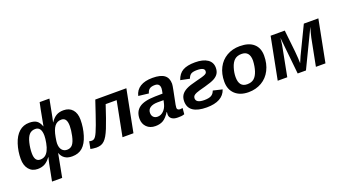

<svg xmlns="http://www.w3.org/2000/svg" viewBox="-67 -1393 4056 2268"><g transform="rotate(-20 1961.0 -259.0)"><path d="M614.3 9.8Q557.1 9.8 521.2 -15.6Q485.4 -41 470.7 -86.9L414.6 207.5H287.1L328.1 -3.4L345.7 -79.6H343.8Q309.1 -31.7 271 -10.7Q232.9 10.3 181.2 10.3Q111.8 10.3 71.3 -38.6Q30.8 -87.4 30.8 -169.9Q30.8 -264.6 59.8 -354.2Q88.9 -443.8 142.1 -491Q195.3 -538.1 270 -538.1Q329.6 -538.1 362.1 -516.1Q394.5 -494.1 413.6 -440.9H415.5Q416.5 -446.8 419.4 -461.9L452.6 -638.2L470.7 -724.6H593.3L551.3 -506.3L538.1 -445.8H540Q571.8 -494.1 609.4 -516.1Q647 -538.1 700.7 -538.1Q772.5 -538.1 813 -492.2Q853.5 -446.3 853.5 -365.2Q853.5 -266.6 825 -173.3Q796.4 -80.1 745.6 -35.2Q694.8 9.8 614.3 9.8ZM246.6 -84Q282.2 -84 307.4 -101.3Q332.5 -118.7 350.3 -154.3Q368.2 -189.9 378.2 -243.7Q388.2 -297.4 388.2 -332Q388.2 -444.3 312 -444.3Q264.6 -444.3 236.3 -413.3Q208 -382.3 192.4 -316.2Q176.8 -250 176.8 -188.5Q176.8 -84 246.6 -84ZM639.2 -442.9Q585.4 -442.9 553.7 -401.4Q522 -359.9 506.3 -270.5Q496.6 -216.8 496.6 -195.8Q496.6 -141.1 520.8 -112.8Q544.9 -84.5 584 -84.5Q628.4 -84.5 653.8 -115.7Q679.2 -147 694.1 -216.6Q709 -286.1 709 -338.9Q709 -390.6 692.4 -416.7Q675.8 -442.9 639.2 -442.9Z M1248.5 0 1333.5 -435.5H1195.3Q1165.5 -345.7 1142.1 -277.8Q1118.7 -210 1098.4 -160.4Q1078.1 -110.8 1059.1 -78.1Q1040 -45.4 1019.3 -25.9Q998.5 -6.3 973.9 1.7Q949.2 9.8 917.5 9.8Q898.9 9.8 875.5 6.3Q852.1 2.9 844.7 1L862.3 -89.8Q878.4 -85.4 894 -85.4Q908.2 -85.4 919.9 -91.6Q931.6 -97.7 943.6 -114.7Q955.6 -131.8 969.2 -162.6Q982.9 -193.4 1001 -242.4Q1019 -291.5 1042.7 -361.8Q1066.4 -432.1 1098.6 -528.3H1489.3L1386.2 0Z M1942.4 4.9Q1893.6 4.9 1867.2 -15.6Q1840.8 -36.1 1840.8 -69.8Q1840.8 -87.9 1843.3 -101.1H1840.3Q1799.3 -37.6 1759.3 -13.9Q1719.2 9.8 1661.6 9.8Q1593.3 9.8 1552.5 -31Q1511.7 -71.8 1511.7 -135.7Q1511.7 -226.1 1574 -272.2Q1636.2 -318.4 1775.9 -320.8L1869.1 -322.3Q1879.4 -368.7 1879.4 -386.2Q1879.4 -448.7 1817.4 -448.7Q1771.5 -448.7 1749 -430.9Q1726.6 -413.1 1718.3 -379.4L1589.8 -394.5Q1606.4 -464.8 1664.8 -501.5Q1723.1 -538.1 1819.8 -538.1Q1920.9 -538.1 1968 -502.4Q2015.1 -466.8 2015.1 -394Q2015.1 -376 2003.4 -317.4L1968.8 -145Q1964.8 -123 1964.8 -109.9Q1964.8 -98.1 1969.7 -91.8Q1974.6 -85.4 1981 -82.5Q1987.3 -79.6 1993.7 -78.9Q2000 -78.1 2003.4 -78.1Q2018.1 -78.1 2033.7 -81.5L2026.9 -5.9Q2006.3 2 1985.4 3.4Q1964.4 4.9 1942.4 4.9ZM1854 -245.6H1774.9Q1717.8 -244.6 1684.8 -222.2Q1651.9 -199.7 1651.9 -158.7Q1651.9 -124.5 1671.1 -105.2Q1690.4 -85.9 1723.1 -85.9Q1763.7 -85.9 1796.9 -117.4Q1830.1 -148.9 1843.3 -200.7Z M2346.2 -444.8Q2295.9 -444.8 2271.7 -430.7Q2247.6 -416.5 2233.4 -377L2119.6 -400.4Q2145 -476.1 2200.4 -507.3Q2255.9 -538.6 2354.5 -538.6Q2454.6 -538.6 2510 -501.2Q2565.4 -463.9 2565.4 -395.5Q2565.4 -352.5 2547.4 -323.2Q2529.3 -293.9 2491.5 -272.9Q2453.6 -252 2368.7 -229Q2278.3 -205.6 2252.7 -194.8Q2227.1 -184.1 2216.1 -171.6Q2205.1 -159.2 2205.1 -140.6Q2205.1 -81.5 2308.1 -81.5Q2366.2 -81.5 2395.8 -98.4Q2425.3 -115.2 2439 -153.8L2553.7 -126.5Q2508.3 9.8 2305.7 9.8Q2194.8 9.8 2136.2 -29.3Q2077.6 -68.4 2077.6 -148.4Q2077.6 -194.8 2098.6 -227.1Q2119.6 -259.3 2163.3 -282Q2207 -304.7 2294.4 -325.7Q2342.3 -337.4 2370.6 -345.7Q2398.9 -354 2413.8 -361.8Q2428.7 -369.6 2433.3 -378.4Q2438 -387.2 2438 -399.9Q2438 -409.2 2433.6 -417.2Q2429.2 -425.3 2418.7 -431.4Q2408.2 -437.5 2390.6 -441.2Q2373 -444.8 2346.2 -444.8Z M3150.4 -333.5Q3150.4 -232.4 3110.6 -153.8Q3070.8 -75.2 2997.8 -32.7Q2924.8 9.8 2833 9.8Q2726.6 9.8 2664.6 -47.6Q2602.5 -105 2602.5 -204.6Q2602.5 -302.7 2641.4 -378.4Q2680.2 -454.1 2752 -495.8Q2823.7 -537.6 2915.5 -537.6Q3030.3 -537.6 3090.3 -484.1Q3150.4 -430.7 3150.4 -333.5ZM3006.8 -323.2Q3006.8 -443.8 2905.3 -443.8Q2849.6 -443.8 2816.7 -414.6Q2783.7 -385.3 2765.1 -325.4Q2746.6 -265.6 2746.6 -210.4Q2746.6 -84 2848.1 -84Q2902.8 -84 2934.8 -111.6Q2966.8 -139.2 2985.1 -195.3Q3003.4 -251.5 3006.8 -323.2Z M3679.7 0 3746.1 -340.8Q3760.7 -405.8 3779.8 -467.3L3554.7 0H3450.7L3402.8 -466.3Q3401.9 -449.7 3398.7 -423.6Q3395.5 -397.5 3392.6 -377.9Q3389.6 -358.4 3319.8 0H3199.7L3302.7 -528.3H3480.5L3510.3 -254.4Q3519.5 -155.3 3519.5 -104Q3531.7 -136.2 3553 -182.1Q3574.2 -228 3720.2 -528.3H3902.8L3799.8 0Z"/></g></svg>

Font: Liberation Sans
Style: Bold Italic
Weight: 700
Italic angle: -12°
Designer: Steve Matteson
Foundry: Ascender Corporation
Version: Version 2.1.5